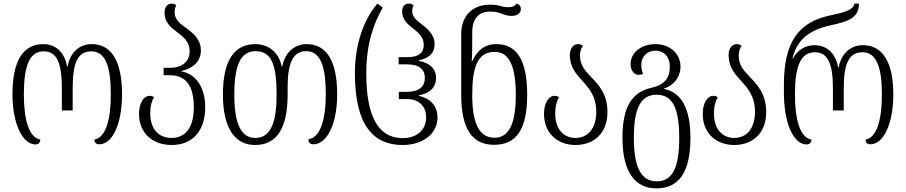

<svg xmlns="http://www.w3.org/2000/svg" viewBox="-20 -791 5010 1062"><path d="M177 8C192 8 202 -1 203 -19C141 -30 112 -126 112 -269C112 -422 141 -507 221 -507C296 -507 322 -441 322 -304V-180H382V-304C382 -441 409 -507 484 -507C562 -507 593 -428 593 -269C593 -128 565 -30 502 -19C502 -3 511 7 529 7C602 7 655 -105 655 -269C655 -453 596 -547 488 -547C427 -547 370 -510 354 -423H351C335 -511 280 -547 220 -547C109 -547 49 -457 49 -269C49 -106 105 8 177 8Z M929 11C1044 11 1115 -66 1115 -197C1115 -317 1056 -385 983 -396V-398C1055 -415 1091 -457 1091 -511C1091 -578 1043 -612 1001 -642C971 -664 946 -687 946 -722C946 -738 948 -750 955 -761C949 -767 941 -771 929 -771C903 -771 890 -747 890 -721C890 -669 922 -642 956 -616C993 -589 1029 -562 1029 -508C1029 -451 988 -416 919 -416H885V-375H919C1008 -375 1052 -317 1052 -198C1052 -87 1007 -28 928 -28C859 -28 811 -77 811 -163C811 -205 819 -231 832 -254C823 -259 816 -261 808 -261C774 -261 749 -220 749 -161C749 -52 827 11 929 11Z M1391 11C1508 11 1571 -77 1571 -268V-308C1571 -442 1600 -508 1674 -508C1752 -508 1782 -425 1782 -269C1782 -129 1751 -29 1686 -21C1686 -3 1694 7 1714 7C1788 7 1845 -105 1845 -268C1845 -459 1783 -547 1677 -547C1616 -547 1558 -509 1541 -423H1538C1522 -509 1456 -547 1393 -547C1274 -547 1213 -454 1213 -268C1213 -79 1281 11 1391 11ZM1392 -28C1311 -28 1276 -111 1276 -268C1276 -426 1309 -508 1393 -508C1481 -508 1510 -435 1510 -268C1510 -117 1479 -28 1392 -28Z M2207 11C2320 11 2400 -52 2400 -141C2400 -207 2357 -248 2297 -261V-264C2356 -274 2392 -307 2392 -360C2392 -411 2356 -444 2297 -454V-457C2352 -470 2384 -495 2384 -548C2384 -600 2342 -635 2307 -661C2278 -682 2260 -702 2260 -732C2260 -742 2262 -751 2268 -761C2261 -767 2254 -771 2242 -771C2215 -771 2204 -751 2204 -728C2204 -687 2231 -659 2262 -636C2293 -612 2324 -586 2324 -543C2324 -498 2295 -475 2235 -475H2185V-435H2231C2297 -435 2330 -409 2330 -360C2330 -311 2297 -283 2230 -283H2186V-243H2230C2299 -243 2337 -202 2337 -142C2337 -69 2282 -27 2207 -27C2070 -27 2006 -152 2006 -384C2006 -558 2051 -668 2097 -749L2068 -771C2010 -707 1943 -575 1943 -385C1943 -91 2050 11 2207 11Z M2713 10C2834 10 2896 -72 2896 -267C2896 -465 2834 -547 2726 -547C2658 -547 2618 -510 2593 -454H2589C2592 -486 2592 -523 2592 -552V-611C2592 -697 2636 -727 2691 -727C2718 -727 2736 -722 2753 -716C2772 -708 2789 -703 2811 -703C2839 -703 2861 -717 2861 -741C2861 -758 2850 -768 2837 -771C2829 -758 2814 -751 2794 -751C2778 -751 2763 -753 2747 -758C2731 -763 2712 -765 2688 -765C2601 -765 2531 -711 2531 -601V-266C2531 -72 2596 10 2713 10ZM2715 -29C2630 -29 2592 -110 2592 -266C2592 -421 2622 -504 2716 -504C2796 -504 2833 -427 2833 -265C2833 -104 2794 -29 2715 -29Z M3163 11C3263 11 3340 -52 3340 -171C3340 -275 3288 -325 3246 -369C3213 -403 3188 -434 3188 -484C3188 -506 3195 -526 3204 -537C3198 -543 3190 -547 3177 -547C3150 -547 3132 -521 3132 -487C3132 -420 3166 -383 3200 -345C3238 -303 3278 -259 3278 -172C3278 -81 3232 -28 3163 -28C3098 -28 3051 -77 3051 -162C3051 -204 3059 -230 3072 -254C3063 -259 3056 -261 3048 -261C3014 -261 2989 -220 2989 -161C2989 -52 3066 11 3163 11Z M3611 251C3734 251 3799 163 3799 -28C3799 -189 3750 -280 3653 -299V-301C3719 -324 3744 -376 3744 -423C3744 -493 3686 -547 3606 -547C3526 -547 3468 -499 3468 -437C3468 -398 3490 -377 3512 -377C3521 -377 3530 -379 3537 -382C3532 -395 3527 -410 3527 -431C3527 -478 3559 -511 3606 -511C3650 -511 3685 -479 3685 -422C3685 -365 3661 -323 3585 -306C3475 -281 3423 -202 3423 -28C3423 162 3494 251 3611 251ZM3612 212C3523 212 3486 129 3486 -29C3486 -187 3521 -267 3612 -267C3703 -267 3737 -187 3737 -28C3737 128 3704 212 3612 212Z M4041 11C4141 11 4218 -52 4218 -171C4218 -275 4166 -325 4124 -369C4091 -403 4066 -434 4066 -484C4066 -506 4073 -526 4082 -537C4076 -543 4068 -547 4055 -547C4028 -547 4010 -521 4010 -487C4010 -420 4044 -383 4078 -345C4116 -303 4156 -259 4156 -172C4156 -81 4110 -28 4041 -28C3976 -28 3929 -77 3929 -162C3929 -204 3937 -230 3950 -254C3941 -259 3934 -261 3926 -261C3892 -261 3867 -220 3867 -161C3867 -52 3944 11 4041 11Z M4442 8C4457 8 4468 -1 4468 -19C4406 -30 4377 -126 4377 -269C4377 -418 4406 -502 4487 -502C4561 -502 4587 -435 4587 -304V-180H4647V-304C4647 -435 4674 -502 4750 -502C4827 -502 4858 -422 4858 -269C4858 -128 4830 -30 4768 -19C4768 -3 4776 7 4794 7C4867 7 4921 -105 4921 -269C4921 -448 4862 -541 4753 -541C4692 -541 4636 -505 4619 -418H4616C4600 -505 4546 -541 4485 -541C4438 -541 4393 -518 4365 -466H4363C4387 -569 4454 -625 4574 -651C4677 -673 4731 -694 4731 -771H4706C4699 -733 4642 -721 4573 -706C4394 -669 4316 -554 4316 -324V-279C4316 -106 4370 8 4442 8Z"/></svg>

Font: Noto Serif Georgian Condensed Light
Style: Regular
Weight: 300
Width: 3
Designer: Monotype Design Team, Akaki Razmadze
Foundry: Google LLC
Version: Version 2.003